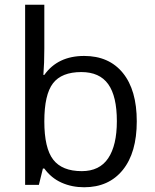

<svg xmlns="http://www.w3.org/2000/svg" viewBox="-20 -780 653 810"><path d="M335 -544Q440 -544 498.5 -472Q557 -400 557 -268Q557 -136 498 -63Q439 10 335 10Q283 10 239.5 -9.5Q196 -29 167 -69H161L144 0H86V-760H167V-575Q167 -513 163 -464H167Q224 -544 335 -544ZM323 -476Q240 -476 203.5 -428.5Q167 -381 167 -268Q167 -155 204.5 -106.5Q242 -58 325 -58Q400 -58 436.5 -112.5Q473 -167 473 -269Q473 -374 436.5 -425Q400 -476 323 -476Z"/></svg>

Font: Stephens Clock
Style: Regular
Weight: 400
Designer: Peter Wiegel (catfonts.de) with slight modifications by DT1.org
Version: Version 0.9.1